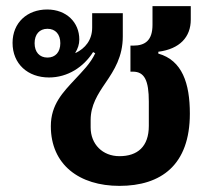

<svg xmlns="http://www.w3.org/2000/svg" viewBox="-20 -595 731 627"><path d="M370 12C506 12 600 -56 600 -224C600 -323 575 -398 497 -420V-426C567 -435 603 -474 603 -531V-575H478V-514C478 -463 454 -446 415 -446H406V-361H414C452 -361 466 -332 466 -263V-184C466 -116 429 -85 370 -85C315 -85 276 -124 276 -179V-203C276 -251 299 -287 325 -325C353 -366 381 -410 381 -476V-552H281V-505C281 -464 258 -437 227 -422L226 -423C234 -436 239 -450 239 -466C239 -522 197 -564 134 -564C69 -564 21 -521 21 -455C21 -386 71 -342 140 -342C201 -342 253 -376 284 -425L291 -421C275 -387 249 -362 225 -336C186 -294 146 -254 146 -183C146 -57 239 12 370 12ZM135 -407C109 -407 93 -425 93 -454C93 -483 109 -501 135 -501C161 -501 177 -483 177 -454C177 -425 161 -407 135 -407Z"/></svg>

Font: IBM Plex Thai Looped SemiBold
Style: Regular
Weight: 600
Designer: Mike Abbink, Paul van der Laan, Pieter van Rosmalen, Ben Mitchell, Mark Frömberg
Foundry: Bold Monday
Version: Version 1.0